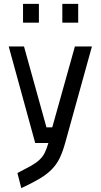

<svg xmlns="http://www.w3.org/2000/svg" viewBox="-20 -739 522 992"><path d="M99 -719H181V-622H99ZM302 -719H384V-622H302ZM104 -499 220 -81H250L367 -499H455L318 -5Q305 43 289 76.5Q273 110 247.5 136Q222 162 184 184.5Q146 207 90 233L70 155Q111 134 138 119Q165 104 182.5 88Q200 72 210.5 51.5Q221 31 230 0H162L25 -499Z"/></svg>

Font: Panefresco 500wt
Style: Regular
Weight: 700
Foundry: Campivisivi & Chank Co
Version: Version 1.001